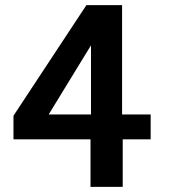

<svg xmlns="http://www.w3.org/2000/svg" viewBox="-20 -731 661 751"><path d="M170.4 -283.2C273.4 -452.1 328.6 -542.5 335.9 -553.7V-283.2ZM460 0V-186H569.3V-283.2H457.5V-710.9H317.9L32.7 -278.3V-186H334V0Z"/></svg>

Font: Ride
Style: Bold
Weight: 700
Version: Version 3.000